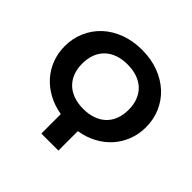

<svg xmlns="http://www.w3.org/2000/svg" viewBox="-182 -900 1072 1072"><g transform="rotate(45 354.0 -364.0)"><path d="M354.5 -262.5Q397 -262.5 431 -274.5Q465 -286.5 488.8 -309.2Q512.5 -332 525 -364.5Q537.5 -397 537.5 -438Q537.5 -479 525 -511.5Q512.5 -544 488.8 -566.8Q465 -589.5 431 -601.5Q397 -613.5 354.5 -613.5Q311.5 -613.5 277.8 -601.5Q244 -589.5 220.2 -566.8Q196.5 -544 184 -511.5Q171.5 -479 171.5 -438Q171.5 -397 184 -364.5Q196.5 -332 220.2 -309.2Q244 -286.5 277.8 -274.5Q311.5 -262.5 354.5 -262.5ZM286.5 -153.5Q228.5 -163.5 181.8 -189Q135 -214.5 102 -252Q69 -289.5 51.2 -337Q33.5 -384.5 33.5 -438Q33.5 -499.5 56.8 -552.5Q80 -605.5 122 -644.8Q164 -684 223.2 -706.2Q282.5 -728.5 354.5 -728.5Q426.5 -728.5 485.8 -706Q545 -683.5 587 -644.5Q629 -605.5 652 -552.5Q675 -499.5 675 -438Q675 -384 657 -336.5Q639 -289 606 -251.5Q573 -214 526 -188.5Q479 -163 421 -153.5V0H286.5Z"/></g></svg>

Font: Lato 2
Style: Bold
Weight: 700
Designer: Lukasz Dziedzic with Adam Twardoch and Botio Nikoltchev
Foundry: tyPoland Lukasz Dziedzic
Version: Version 2.015; 2015-08-06; http://www.latofonts.com/